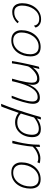

<svg xmlns="http://www.w3.org/2000/svg" viewBox="1406 -1993 802 3654"><g transform="rotate(90 1807.0 -166.0)"><path d="M422 -101.5Q406.5 -79 375 -55Q343.5 -31 300.8 -14.5Q258 2 207.5 2Q150.5 2 113.5 -22.2Q76.5 -46.5 58.8 -88.8Q41 -131 41 -185Q41 -257.5 62.8 -322.8Q84.5 -388 125 -438.5Q165.5 -489 221.8 -518Q278 -547 347.5 -547Q393.5 -547 427 -530.8Q460.5 -514.5 480.2 -489.8Q500 -465 504 -440L468 -410.5Q467.5 -418 462.8 -434.2Q458 -450.5 445.2 -468.5Q432.5 -486.5 407 -499Q381.5 -511.5 338.5 -511.5Q280.5 -511.5 233.8 -483.8Q187 -456 154 -409Q121 -362 103.5 -303.8Q86 -245.5 86 -184Q86 -119 116 -77.8Q146 -36.5 217 -36.5Q255.5 -36.5 286.5 -47.5Q317.5 -58.5 339.8 -74Q362 -89.5 375.2 -103.5Q388.5 -117.5 391.5 -123Z M748.5 19.5Q650 19.5 602.2 -33.8Q554.5 -87 554.5 -170Q554.5 -243.5 576.5 -310Q598.5 -376.5 640.5 -427.8Q682.5 -479 741.8 -508.8Q801 -538.5 875.5 -538.5Q966.5 -538.5 1010 -487.5Q1053.5 -436.5 1053.5 -345.5Q1053.5 -273 1033.2 -207.5Q1013 -142 973.8 -90.8Q934.5 -39.5 877.8 -10Q821 19.5 748.5 19.5ZM751 -16Q811 -16 859.2 -43.5Q907.5 -71 941.8 -117.5Q976 -164 994.2 -222Q1012.5 -280 1012.5 -341Q1012.5 -414.5 977.5 -457.8Q942.5 -501 868 -501Q806 -501 756.2 -473Q706.5 -445 671.2 -397.8Q636 -350.5 617.2 -292Q598.5 -233.5 598.5 -173Q598.5 -104.5 636.8 -60.2Q675 -16 751 -16Z M1142 5Q1148 -35 1157 -84Q1166 -133 1177 -187Q1188 -241 1200 -296.5Q1212 -352 1224.8 -405Q1237.5 -458 1250 -504.5Q1253.5 -506 1259.2 -507.5Q1265 -509 1271.2 -510.2Q1277.5 -511.5 1283.2 -512.5Q1289 -513.5 1292.5 -513.5Q1290.5 -506 1286.2 -488Q1282 -470 1277.2 -449Q1272.5 -428 1268.8 -410.5Q1265 -393 1263.5 -387Q1271 -399 1288.5 -420Q1306 -441 1333.2 -463Q1360.5 -485 1398 -500Q1435.5 -515 1483.5 -515Q1544 -515 1569.2 -477.2Q1594.5 -439.5 1594.5 -389Q1594.5 -364.5 1590.5 -339.2Q1586.5 -314 1580 -290.5Q1602 -350 1636.8 -403.2Q1671.5 -456.5 1722 -490Q1772.5 -523.5 1841 -523.5Q1902 -523.5 1928.8 -487.5Q1955.5 -451.5 1955.5 -394Q1955.5 -354.5 1945.2 -303.2Q1935 -252 1918.8 -196Q1902.5 -140 1883.8 -86.5Q1865 -33 1847.5 10.5Q1842 12 1836.2 12.8Q1830.5 13.5 1824.5 13.5Q1820 13.5 1813.8 13Q1807.5 12.5 1801.5 12Q1828.5 -56 1853.8 -128Q1879 -200 1895.2 -265.8Q1911.5 -331.5 1911.5 -380.5Q1911.5 -481.5 1830 -481.5Q1771.5 -481.5 1727 -447.8Q1682.5 -414 1649.2 -358.2Q1616 -302.5 1592 -234.2Q1568 -166 1550 -97Q1543.5 -72.5 1537 -46.2Q1530.5 -20 1525 4.5Q1519.5 5 1513.2 5.8Q1507 6.5 1502 6.5Q1496.5 6.5 1489.2 5.8Q1482 5 1477 3.5Q1497 -61.5 1514.2 -131Q1531.5 -200.5 1542.5 -263.5Q1553.5 -326.5 1553.5 -371Q1553.5 -424 1534.5 -448.2Q1515.5 -472.5 1468 -472.5Q1431.5 -472.5 1393 -451.5Q1354.5 -430.5 1321.2 -399.5Q1288 -368.5 1266 -338.2Q1244 -308 1240.5 -289Q1222 -209 1210.5 -147.2Q1199 -85.5 1193.2 -46.2Q1187.5 -7 1186 6.5Q1182.5 7 1176.2 7.5Q1170 8 1165.5 8Q1159 8 1153.2 7.2Q1147.5 6.5 1142 5Z M1956 214.5Q1984.5 145.5 2013.8 66Q2043 -13.5 2071.2 -96.8Q2099.5 -180 2124.8 -260.2Q2150 -340.5 2171.2 -412Q2192.5 -483.5 2207.5 -539.5Q2216.5 -541.5 2230.2 -542.8Q2244 -544 2254.5 -544Q2252.5 -535 2245.2 -510.2Q2238 -485.5 2232.5 -467.5Q2249 -482 2280 -499.5Q2311 -517 2351.2 -529.8Q2391.5 -542.5 2435.5 -542.5Q2488 -542.5 2522.2 -523.8Q2556.5 -505 2573.5 -469.2Q2590.5 -433.5 2590.5 -382Q2590.5 -291.5 2555.8 -216.5Q2521 -141.5 2457.2 -96.8Q2393.5 -52 2306 -52Q2263.5 -52 2226.5 -64.2Q2189.5 -76.5 2163.5 -92.8Q2137.5 -109 2128.5 -121Q2125 -111 2114.2 -80.5Q2103.5 -50 2088.8 -8.8Q2074 32.5 2058.2 75.8Q2042.5 119 2028.8 155Q2015 191 2006.5 210Q1998.5 211.5 1988.2 212.5Q1978 213.5 1969.2 214Q1960.5 214.5 1956 214.5ZM2309 -94Q2388.5 -94 2440.8 -133Q2493 -172 2518.8 -236.2Q2544.5 -300.5 2544.5 -376Q2544.5 -439.5 2517 -471.5Q2489.5 -503.5 2428.5 -503.5Q2392.5 -503.5 2358 -492.5Q2323.5 -481.5 2294.2 -465.8Q2265 -450 2244.2 -435Q2223.5 -420 2215 -411.5Q2213 -403.5 2205.5 -378.5Q2198 -353.5 2188.2 -320.5Q2178.5 -287.5 2168.5 -254Q2158.5 -220.5 2150.8 -195.2Q2143 -170 2140.5 -161.5Q2149.5 -152.5 2171.5 -136.2Q2193.5 -120 2228 -107Q2262.5 -94 2309 -94Z M2773.5 -438.5Q2800 -466 2836.8 -487.5Q2873.5 -509 2914.2 -521.2Q2955 -533.5 2991.5 -533.5Q3019.5 -533.5 3047 -529.2Q3074.5 -525 3088 -518L3067.5 -476Q3056.5 -481.5 3038 -487.5Q3019.5 -493.5 2987 -493.5Q2951 -493.5 2910.5 -478.8Q2870 -464 2833 -439.8Q2796 -415.5 2770.5 -386.5Q2768 -345.5 2760.2 -290Q2752.5 -234.5 2742.5 -177.2Q2732.5 -120 2722.8 -72.2Q2713 -24.5 2706 1Q2698.5 1 2682.8 0.5Q2667 0 2658 -1Q2671.5 -52 2683.2 -102Q2695 -152 2704.2 -202Q2713.5 -252 2720.2 -303.2Q2727 -354.5 2730.5 -407.5Q2734 -460.5 2734 -517Q2737.5 -518.5 2745.2 -520.8Q2753 -523 2761.5 -525Q2770 -527 2774.5 -527Q2774.5 -508 2774.5 -481Q2774.5 -454 2773.5 -438.5Z M3264 19.5Q3165.5 19.5 3117.8 -33.8Q3070 -87 3070 -170Q3070 -243.5 3092 -310Q3114 -376.5 3156 -427.8Q3198 -479 3257.2 -508.8Q3316.5 -538.5 3391 -538.5Q3482 -538.5 3525.5 -487.5Q3569 -436.5 3569 -345.5Q3569 -273 3548.8 -207.5Q3528.5 -142 3489.2 -90.8Q3450 -39.5 3393.2 -10Q3336.5 19.5 3264 19.5ZM3266.5 -16Q3326.5 -16 3374.8 -43.5Q3423 -71 3457.2 -117.5Q3491.5 -164 3509.8 -222Q3528 -280 3528 -341Q3528 -414.5 3493 -457.8Q3458 -501 3383.5 -501Q3321.5 -501 3271.8 -473Q3222 -445 3186.8 -397.8Q3151.5 -350.5 3132.8 -292Q3114 -233.5 3114 -173Q3114 -104.5 3152.2 -60.2Q3190.5 -16 3266.5 -16Z"/></g></svg>

Font: Grandstander Thin Thin
Style: Italic
Weight: 250
Italic angle: -15°
Version: Version 1.200